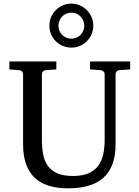

<svg xmlns="http://www.w3.org/2000/svg" viewBox="-20 -1004 752 1040"><path d="M627 -624Q616.2 -623 611.1 -616.2Q606 -609.4 606 -602.1V-222.2Q606 -160.6 589.4 -115.7Q572.8 -70.8 540.3 -41.5Q507.8 -12.2 459.7 2Q411.6 16.1 349.1 16.1Q225.1 16.1 165 -43.9Q105 -104 105 -222.2V-602.1Q105 -609.4 99.9 -616.2Q94.7 -623 84 -624L30.8 -627.9V-670.9H285.2V-627.9L228 -624Q217.3 -623 212.2 -616.2Q207 -609.4 207 -602.1V-248Q207 -204.1 213.9 -167.7Q220.7 -131.3 239.3 -105.5Q257.8 -79.6 290.8 -65.2Q323.7 -50.8 376 -50.8Q427.7 -50.8 460.9 -65.9Q494.1 -81.1 513.2 -107.7Q532.2 -134.3 539.6 -170.4Q546.9 -206.5 546.9 -248V-602.1Q546.9 -609.4 541.3 -616.2Q535.6 -623 524.9 -624L467.8 -627.9V-670.9H685.1V-627.9ZM436.5 -864.3Q436.5 -878.9 431.2 -891.8Q425.8 -904.8 416.3 -914.6Q406.7 -924.3 394 -929.9Q381.3 -935.5 366.7 -935.5Q352.1 -935.5 339.1 -929.9Q326.2 -924.3 316.7 -914.6Q307.1 -904.8 301.8 -891.8Q296.4 -878.9 296.4 -864.3Q296.4 -850.1 301.8 -837.4Q307.1 -824.7 316.7 -815.2Q326.2 -805.7 339.1 -800Q352.1 -794.4 366.7 -794.4Q381.3 -794.4 394 -800Q406.7 -805.7 416.3 -815.2Q425.8 -824.7 431.2 -837.4Q436.5 -850.1 436.5 -864.3ZM485.4 -864.3Q485.4 -839.8 476.1 -818.4Q466.8 -796.9 450.7 -780.8Q434.6 -764.6 413.1 -755.4Q391.6 -746.1 366.7 -746.1Q341.8 -746.1 320.1 -755.4Q298.3 -764.6 282.2 -780.8Q266.1 -796.9 256.8 -818.4Q247.6 -839.8 247.6 -864.3Q247.6 -889.2 256.8 -910.9Q266.1 -932.6 282.2 -949Q298.3 -965.3 320.1 -974.9Q341.8 -984.4 366.7 -984.4Q391.6 -984.4 413.1 -974.9Q434.6 -965.3 450.7 -949Q466.8 -932.6 476.1 -910.9Q485.4 -889.2 485.4 -864.3Z"/></svg>

Font: Charis SIL Viet
Style: Regular
Weight: 400
Foundry: SIL International
Version: Version 5.000